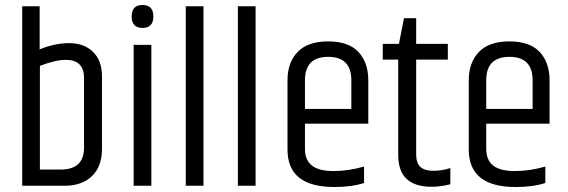

<svg xmlns="http://www.w3.org/2000/svg" viewBox="-20 -745 2277 770"><path d="M317 -432Q317 -505 244 -505Q204 -505 140 -481V-65H223Q317 -65 317 -153ZM69 -720H139V-547Q199 -572 258 -572Q317 -572 353 -537Q389 -502 389 -439V-148Q389 -77 348.5 -38.5Q308 0 240 0H69Z M551.5 -633Q508 -633 508 -679Q508 -725 551.5 -725Q595 -725 595 -679Q595 -633 551.5 -633ZM516 -565H587V0H516Z M725 -720H796V0H725Z M934 -720H1005V0H934Z M1133 -145V-423Q1133 -494 1173.5 -536.5Q1214 -579 1296 -579Q1378 -579 1417.5 -536.5Q1457 -494 1457 -423V-249H1203V-148Q1203 -103 1231 -81Q1259 -59 1318 -59Q1377 -59 1440 -77V-11Q1390 5 1321 5Q1133 5 1133 -145ZM1203 -308H1389V-423Q1389 -517 1296 -517Q1203 -517 1203 -423Z M1649 -672V-569H1776V-506H1649V-126Q1649 -91 1666 -75.5Q1683 -60 1718 -60Q1753 -60 1786 -71V-6Q1746 4 1711 4Q1577 4 1577 -123V-506H1515V-569H1580L1600 -672Z M1860 -145V-423Q1860 -494 1900.5 -536.5Q1941 -579 2023 -579Q2105 -579 2144.5 -536.5Q2184 -494 2184 -423V-249H1930V-148Q1930 -103 1958 -81Q1986 -59 2045 -59Q2104 -59 2167 -77V-11Q2117 5 2048 5Q1860 5 1860 -145ZM1930 -308H2116V-423Q2116 -517 2023 -517Q1930 -517 1930 -423Z"/></svg>

Font: Khand
Style: Regular
Weight: 400
Designer: Devanagari: Sanchit Sawaria, Jyotish Sonowal; Latin: Satya Rajpurohit
Foundry: Indian Type Foundry
Version: Version 1.100;PS 1.0;hotconv 1.0.78;makeotf.lib2.5.61930; tt